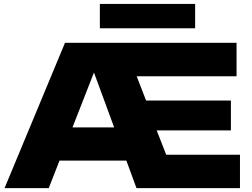

<svg xmlns="http://www.w3.org/2000/svg" viewBox="-20 -971 1300 991"><path d="M837.8 -172.5H1218.6V0H684.5L429.8 -692.4H502.4L231.6 0H3.5L315.5 -750H1201V-577.5H685.4L734 -452.1H1171.8V-297.9H788.8ZM204.2 -313.5H693.9V-142.1H204.2ZM495.4 -950.7H987.2V-825.1H495.4Z"/></svg>

Font: Unbounded Variable
Style: Regular
Weight: 400
Designer: Luke Prowse, Jean-Baptiste Morizot, Fátima Lázaro, Florian Runge
Foundry: NaN
Version: Version 1.600;FEAKit 1.0